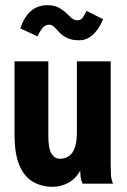

<svg xmlns="http://www.w3.org/2000/svg" viewBox="-20 -707 490 739"><path d="M184 12Q140 12 106.5 -7.5Q73 -27 54.5 -71Q36 -115 36 -188V-471H166V-184Q166 -136 178 -116Q190 -96 210 -96Q276 -96 276 -197V-471H406V-75Q406 -52 407 -34.5Q408 -17 415 0H298Q292 -12 290.5 -24.5Q289 -37 289 -51Q272 -19 243 -3.5Q214 12 184 12ZM313 -665 377 -633Q342 -552 285 -552Q256 -552 238 -561Q220 -570 209 -582Q198 -594 189 -603Q180 -612 169 -612Q154 -612 143.5 -599Q133 -586 124 -567L58 -598Q74 -644 100 -665.5Q126 -687 163 -687Q188 -687 205 -678Q222 -669 233.5 -658Q245 -647 255 -638Q265 -629 277 -629Q292 -629 299 -640Q306 -651 313 -665Z"/></svg>

Font: Inconsolata SemiCondensed Black
Style: Regular
Weight: 900
Width: 4
Monospace: yes
Designer: Raph Levien, Cyreal, Brenton Simpson
Foundry: Raph Levien, Cyreal, Google
Version: Version 3.001; ttfautohint (v1.8.2.53-6de2)